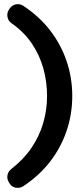

<svg xmlns="http://www.w3.org/2000/svg" viewBox="-20 -720 397 922"><path d="M65 182Q41 182 28 164Q15 146 15 130Q15 106 36 90Q94 45 131.5 -10.5Q169 -66 187.5 -129Q206 -192 206 -259Q206 -326 188.5 -390Q171 -454 133.5 -510Q96 -566 36 -608Q15 -623 15 -648Q15 -666 29.5 -683Q44 -700 65 -700Q80 -700 92 -692Q169 -641 221 -573.5Q273 -506 300 -426Q327 -346 327 -259Q327 -172 300 -92Q273 -12 221 55.5Q169 123 92 174Q80 182 65 182Z"/></svg>

Font: zvoove
Style: Bold
Weight: 700
Designer: Vernon Adams (Nunito) & Andrew Paglinawan (Quicksand)
Foundry: zvoove
Version: Version 3.006